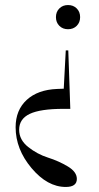

<svg xmlns="http://www.w3.org/2000/svg" viewBox="-20 -496 392 762"><path d="M241 -296H251L259 -64H232Q140 -64 98 -44Q56 -24 56 19Q56 59 92 87.5Q128 116 170.5 129.5Q213 143 249 164.5Q285 186 285 214Q285 246 241 246Q168 246 105 171Q42 96 42 9Q42 -59 86 -99.5Q130 -140 207 -143L233 -144ZM284.5 -462.5Q298 -449 298 -428Q298 -407 284.5 -393.5Q271 -380 250 -380Q229 -380 215.5 -393.5Q202 -407 202 -428Q202 -449 215.5 -462.5Q229 -476 250 -476Q271 -476 284.5 -462.5Z"/></svg>

Font: Libre Caslon Display
Style: Regular
Weight: 400
Designer: Pablo Impallari, Rodrigo Fuenzalida
Foundry: Pablo Impallari, Rodrigo Fuenzalida
Version: Version 1.002